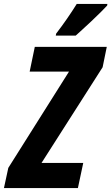

<svg xmlns="http://www.w3.org/2000/svg" viewBox="-60 -951 563 971"><path d="M-40 0 -18 -102 289 -589H90L116 -714H480L459 -611L150 -127H361L334 0ZM224 -781Q253 -819 279 -856.5Q305 -894 328 -931H483L482 -923Q471 -911 449.5 -889.5Q428 -868 403 -844.5Q378 -821 356 -801Q334 -781 323 -771H222Z"/></svg>

Font: Noto Sans ExtraCondensed ExtraBold
Style: Italic
Weight: 800
Width: 2
Italic angle: -12°
Designer: Monotype Design Team
Foundry: Monotype Imaging Inc.
Version: Version 2.013; ttfautohint (v1.8.4.7-5d5b)